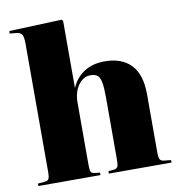

<svg xmlns="http://www.w3.org/2000/svg" viewBox="-85 -845 860 923"><g transform="rotate(-10 345.5 -384.0)"><path d="M28 0V-12L62 -15Q76 -16 81 -24.5Q86 -33 86 -59V-685Q86 -715 79.5 -728Q73 -741 50 -743L19 -746L20 -758L276 -768L283 -761V-435H284Q303 -481 344.5 -508Q386 -535 445 -535Q529 -535 574 -487.5Q619 -440 619 -344V-58Q619 -33 625 -24.5Q631 -16 649 -15L678 -12V0H372V-12L398 -14Q413 -16 417.5 -25Q422 -34 422 -58V-362Q422 -412 417 -437.5Q412 -463 400 -472Q388 -481 367 -481Q332 -481 307.5 -447.5Q283 -414 283 -361V-59Q283 -33 287 -25Q291 -17 304 -15L331 -12V0Z"/></g></svg>

Font: Literata 72pt ExtraBold
Style: Regular
Weight: 800
Designer: Latin by Veronika Burian and Jose Scaglione. Greek by Irene Vlachou. Cyrillic by Vera Evstafieva.
Foundry: TypeTogether
Version: Version 3.002